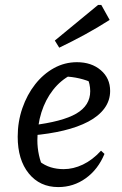

<svg xmlns="http://www.w3.org/2000/svg" viewBox="-20 -752 495 781"><path d="M217 9Q142 9 97 -46.5Q52 -102 52 -196Q52 -257 71 -312Q90 -367 123 -409Q156 -451 199.5 -475Q243 -499 293 -499Q352 -499 390 -466.5Q428 -434 428 -382Q428 -343 405 -311.5Q382 -280 339.5 -257.5Q297 -235 238.5 -221Q180 -207 109 -201V-242Q234 -257 290.5 -290Q347 -323 347 -381Q347 -411 334 -438L361 -413Q333 -426 303 -433Q273 -440 241 -441L270 -448Q227 -426 196 -386.5Q165 -347 148.5 -295Q132 -243 132 -181Q132 -151 138.5 -121Q145 -91 158 -64L140 -96Q162 -79 186.5 -71.5Q211 -64 239 -64Q278 -64 317 -82.5Q356 -101 391 -139L405 -126Q379 -63 329 -27Q279 9 217 9ZM221 -558 203 -587 379 -732H392L426 -671Q376 -639 325.5 -611.5Q275 -584 221 -558Z"/></svg>

Font: Piazzolla Thin Medium
Style: Italic
Weight: 500
Italic angle: -11.3°
Version: Version 2.005